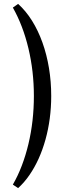

<svg xmlns="http://www.w3.org/2000/svg" viewBox="-20 -791 351 986"><path d="M73 175 46 157Q72 112 92 59.5Q112 7 126 -51.5Q140 -110 147 -172Q154 -234 154 -298Q154 -425 126 -542.5Q98 -660 46 -752L73 -771Q113 -735 144.5 -684.5Q176 -634 198 -572.5Q220 -511 231.5 -441.5Q243 -372 243 -298Q243 -239 235.5 -182.5Q228 -126 213.5 -74Q199 -22 178.5 23.5Q158 69 131.5 107.5Q105 146 73 175Z"/></svg>

Font: Sutasoma
Style: Regular
Weight: 400
Designer: Izhar Fathurrohim, Akbar Rohmanto, Arusyal Khofiqoini
Foundry: Kiwari Kolektiv
Version: Version 1.102